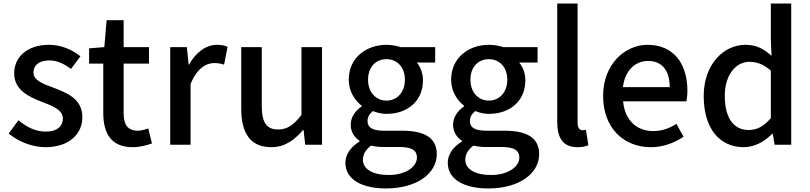

<svg xmlns="http://www.w3.org/2000/svg" viewBox="-20 -817 4573 1084"><path d="M236 14C372 14 445 -62 445 -155C445 -258 360 -292 284 -321C223 -344 169 -362 169 -408C169 -446 197 -476 259 -476C303 -476 342 -456 381 -428L434 -499C391 -534 329 -564 256 -564C134 -564 60 -495 60 -403C60 -310 141 -271 214 -243C274 -220 335 -198 335 -148C335 -106 304 -74 239 -74C180 -74 132 -99 84 -138L29 -63C82 -19 160 14 236 14Z M730 14C770 14 808 3 838 -7L817 -92C801 -86 777 -79 759 -79C701 -79 678 -113 678 -179V-458H821V-551H678V-703H582L569 -551L483 -544V-458H563V-180C563 -64 607 14 730 14Z M941 0H1056V-342C1090 -430 1144 -461 1189 -461C1212 -461 1225 -458 1245 -452L1265 -553C1248 -560 1231 -564 1204 -564C1144 -564 1086 -522 1047 -452H1045L1035 -551H941Z M1512 14C1587 14 1641 -25 1691 -83H1694L1703 0H1798V-551H1682V-168C1637 -110 1601 -86 1550 -86C1486 -86 1458 -124 1458 -218V-551H1342V-204C1342 -64 1394 14 1512 14Z M2159 247C2335 247 2446 161 2446 54C2446 -39 2378 -79 2249 -79H2147C2077 -79 2055 -101 2055 -133C2055 -160 2068 -175 2085 -190C2109 -180 2138 -174 2162 -174C2277 -174 2368 -243 2368 -364C2368 -405 2353 -441 2333 -464H2437V-551H2242C2221 -558 2193 -564 2162 -564C2048 -564 1949 -491 1949 -367C1949 -301 1984 -249 2022 -220V-216C1990 -195 1960 -158 1960 -114C1960 -70 1982 -41 2010 -22V-18C1959 13 1930 56 1930 102C1930 198 2026 247 2159 247ZM2162 -249C2105 -249 2058 -293 2058 -367C2058 -441 2104 -483 2162 -483C2220 -483 2266 -440 2266 -367C2266 -293 2219 -249 2162 -249ZM2175 171C2084 171 2029 138 2029 85C2029 57 2042 29 2075 5C2098 11 2123 13 2149 13H2232C2298 13 2334 27 2334 73C2334 124 2271 171 2175 171Z M2737 247C2913 247 3024 161 3024 54C3024 -39 2956 -79 2827 -79H2725C2655 -79 2633 -101 2633 -133C2633 -160 2646 -175 2663 -190C2687 -180 2716 -174 2740 -174C2855 -174 2946 -243 2946 -364C2946 -405 2931 -441 2911 -464H3015V-551H2820C2799 -558 2771 -564 2740 -564C2626 -564 2527 -491 2527 -367C2527 -301 2562 -249 2600 -220V-216C2568 -195 2538 -158 2538 -114C2538 -70 2560 -41 2588 -22V-18C2537 13 2508 56 2508 102C2508 198 2604 247 2737 247ZM2740 -249C2683 -249 2636 -293 2636 -367C2636 -441 2682 -483 2740 -483C2798 -483 2844 -440 2844 -367C2844 -293 2797 -249 2740 -249ZM2753 171C2662 171 2607 138 2607 85C2607 57 2620 29 2653 5C2676 11 2701 13 2727 13H2810C2876 13 2912 27 2912 73C2912 124 2849 171 2753 171Z M3240 14C3269 14 3288 9 3302 3L3288 -84C3277 -82 3273 -82 3268 -82C3254 -82 3241 -93 3241 -124V-797H3126V-130C3126 -40 3157 14 3240 14Z M3654 14C3725 14 3789 -11 3839 -45L3799 -118C3759 -92 3717 -77 3668 -77C3573 -77 3507 -140 3498 -245H3855C3858 -259 3861 -281 3861 -304C3861 -459 3782 -564 3636 -564C3508 -564 3385 -454 3385 -275C3385 -93 3503 14 3654 14ZM3497 -325C3508 -421 3569 -473 3638 -473C3718 -473 3761 -419 3761 -325Z M4179 14C4242 14 4299 -20 4340 -62H4343L4353 0H4447V-797H4332V-593L4336 -502C4292 -541 4252 -564 4188 -564C4066 -564 3953 -454 3953 -275C3953 -92 4042 14 4179 14ZM4207 -83C4121 -83 4072 -152 4072 -276C4072 -395 4135 -468 4211 -468C4252 -468 4291 -455 4332 -418V-150C4292 -103 4253 -83 4207 -83Z"/></svg>

Font: ChiuKong Gothic CL Medium
Style: Regular
Weight: 500
Designer: Ryoko NISHIZUKA 西塚涼子 (kana, bopomofo & ideographs); Paul D. Hunt (Latin, Greek & Cyrillic); Sandoll Communications 산돌커뮤니
Foundry: Adobe
Version: Version 1.300